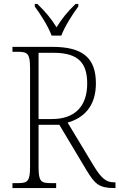

<svg xmlns="http://www.w3.org/2000/svg" viewBox="-20 -951 604 971"><path d="M241 -771H290C307 -816 347 -880 376 -918V-931H362C319 -889 294 -858 266 -813C238 -858 212 -889 169 -931H156V-918C184 -880 225 -816 241 -771ZM43 0H264V-25H235C186 -25 175 -35 175 -108V-320H280L417 -91C460 -20 481 0 558 0H564V-29H556C516 -29 492 -51 456 -109L322 -331C399 -353 465 -409 465 -529C465 -657 400 -714 245 -714H43V-689H72C120 -689 132 -679 132 -606V-108C132 -35 120 -25 72 -25H43ZM243 -349H175V-684H251C380 -684 421 -629 421 -528C421 -414 359 -349 243 -349Z"/></svg>

Font: Noto Serif Devanagari SemiCondensed ExtraLight
Style: Regular
Weight: 200
Width: 4
Designer: Universal Thirst, Indian Type Foundry and the Monotype Design Team
Foundry: Monotype Imaging Inc.
Version: Version 2.004